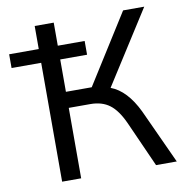

<svg xmlns="http://www.w3.org/2000/svg" viewBox="-91 -796 844 873"><g transform="rotate(-10 330.5 -359.5)"><path d="M126 0V-548.8H-10.7V-612.3H126V-718.8H213.9V-612.3H337.9V-548.8H213.9V-399.4H333L534.2 -718.8H631.8L417 -381.8Q490.2 -354.5 540 -251L655.3 0H559.6L465.8 -210Q437.5 -272.5 402.3 -298.8Q367.2 -325.2 313.5 -325.2H213.9V0Z"/></g></svg>

Font: Min Sans
Style: Regular
Weight: 400
Designer: Jinseong-Kim, NotoSansCJK, Nunito
Foundry: Jinseong-Kim
Version: Version 1.400;Glyphs 3.1.2 (3151)